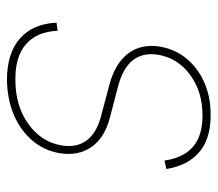

<svg xmlns="http://www.w3.org/2000/svg" viewBox="-56 -538 605 533"><g transform="rotate(90 246.5 -271.5)"><path d="M449.2 -430.7 425.8 -425.8Q420.4 -461.4 404.8 -484.9Q389.2 -508.3 363.3 -519.8Q337.4 -531.2 300.8 -531.2Q234.4 -531.2 187.7 -496.8Q141.1 -462.4 131.8 -407.2Q125.5 -365.2 147.5 -337.4Q169.4 -309.6 222.7 -295.9L305.7 -274.4Q363.3 -259.3 388.4 -222.4Q413.6 -185.5 405.3 -134.8Q397.9 -90.8 369.4 -57.9Q340.8 -24.9 297.4 -6.8Q253.9 11.2 200.2 11.7Q127 11.2 86.4 -24.7Q45.9 -60.5 43 -126L65.4 -128.9Q67.9 -71.8 102.3 -41.5Q136.7 -11.2 200.2 -11.7Q272.9 -11.2 323.7 -47.4Q374.5 -83.5 383.8 -140.6Q390.6 -182.6 368.9 -210.7Q347.2 -238.8 296.9 -251L215.8 -272.5Q155.3 -288.6 128.2 -325Q101.1 -361.3 109.4 -413.1Q116.7 -455.6 143.1 -487.3Q169.4 -519 210 -536.6Q250.5 -554.2 299.8 -553.7Q363.8 -554.2 401.6 -522.7Q439.5 -491.2 449.2 -430.7Z"/></g></svg>

Font: Inter Tight Thin
Style: Italic
Weight: 250
Italic angle: -9.39999°
Designer: Rasmus Andersson
Foundry: rsms
Version: Version 3.004